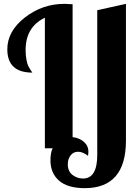

<svg xmlns="http://www.w3.org/2000/svg" viewBox="-20 -770 720 997"><path d="M18 -514Q18 -608 109 -679Q200 -750 315 -750Q331 -750 357 -748V-58Q392 -54 415.5 -33.5Q439 -13 439 18Q439 27 437 39Q410 18 385 18Q361 18 346.5 37Q332 56 332 83Q332 119 356 138Q380 157 411 157Q485 157 485 34V-717L634 -750V-40Q634 207 420 207Q331 207 286.5 168Q242 129 242 62Q242 25 253 0H213V-678Q113 -630 113 -510Q113 -482 117.5 -459Q122 -436 127 -426.5Q132 -417 139.5 -405.5Q147 -394 148 -393Q18 -393 18 -514Z"/></svg>

Font: Lobster Two
Style: Bold
Weight: 700
Designer: Pablo Impallari
Foundry: Pablo Impallari. www.impallari.com
Version: Version 1.006